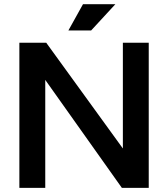

<svg xmlns="http://www.w3.org/2000/svg" viewBox="-20 -904 809 924"><path d="M73.2 0V-698.2H202.6L571.3 -189.5V-698.2H695.8V0H566.4L197.8 -519.5V0ZM379.4 -883.8H535.2L418.5 -757.3H309.1Z"/></svg>

Font: Voltera
Style: Bold
Weight: 700
Designer: Bernd Montag
Version: Version 1.301